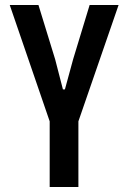

<svg xmlns="http://www.w3.org/2000/svg" viewBox="-20 -749 514 769"><path d="M179 0V-263L19 -729H134L201 -511L232 -391H240L273 -512L339 -729H455L294 -263V0Z"/></svg>

Font: Hubot Sans Condensed SemiBold
Style: Regular
Weight: 600
Width: 3
Designer: Deni Anggara
Foundry: GitHub, Inc., Subsidiary of Microsoft Corporation
Version: Version 2.000